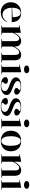

<svg xmlns="http://www.w3.org/2000/svg" viewBox="2088 -2854 781 4998"><g transform="rotate(90 2479.0 -355.5)"><path d="M313 -515Q396 -515 450 -482Q504 -449 531 -394Q558 -339 558 -270H179V-280L428 -293Q428 -360 416 -407Q404 -454 378.5 -478.5Q353 -503 312 -503Q272 -503 242.5 -477Q213 -451 197.5 -398.5Q182 -346 182 -264Q182 -219 193.5 -177.5Q205 -136 227.5 -102.5Q250 -69 283 -49.5Q316 -30 360 -30Q387 -30 414 -38Q441 -46 465 -61Q489 -76 509 -97.5Q529 -119 542 -148L553 -138Q530 -91 500.5 -61Q471 -31 437 -14.5Q403 2 368 8.5Q333 15 299 15Q237 15 189 -6Q141 -27 107.5 -63.5Q74 -100 56.5 -146.5Q39 -193 39 -243Q39 -306 59.5 -356Q80 -406 116.5 -441.5Q153 -477 203 -496Q253 -515 313 -515Z M640 0V-10L694 -23V-460H636V-471L834 -506V-351L842 -344Q864 -393 894 -431.5Q924 -470 962 -492.5Q1000 -515 1046 -515Q1083 -515 1110.5 -504Q1138 -493 1156 -471.5Q1174 -450 1183 -418.5Q1192 -387 1192 -346V-23L1245 -10V0H999V-10L1052 -23V-359Q1052 -412 1034 -439Q1016 -466 983 -466Q960 -466 938.5 -448.5Q917 -431 897 -404Q877 -377 861 -348Q845 -319 834 -294V-23L887 -10V0ZM1357 0V-10L1410 -23V-359Q1410 -412 1392 -439Q1374 -466 1340 -466Q1318 -466 1296 -448.5Q1274 -431 1254 -404Q1234 -377 1218 -348Q1202 -319 1192 -294V-351L1200 -344Q1221 -393 1251 -431.5Q1281 -470 1319.5 -492.5Q1358 -515 1404 -515Q1445 -515 1473 -502.5Q1501 -490 1517.5 -466.5Q1534 -443 1542 -410.5Q1550 -378 1550 -339V-23L1608 -10V0Z M1786 -590Q1757 -590 1734.5 -598.5Q1712 -607 1699 -622.5Q1686 -638 1686 -658Q1686 -678 1699 -693.5Q1712 -709 1734.5 -717.5Q1757 -726 1786 -726Q1816 -726 1838.5 -717.5Q1861 -709 1874 -693.5Q1887 -678 1887 -658Q1887 -638 1874 -622.5Q1861 -607 1838.5 -598.5Q1816 -590 1786 -590ZM1667 0V-10L1721 -20V-468H1662V-479L1861 -515V-20L1915 -10V0Z M2215 15Q2169 15 2128 6.5Q2087 -2 2055.5 -17.5Q2024 -33 2006 -55.5Q1988 -78 1988 -107Q1988 -129 2001 -143Q2014 -157 2034.5 -164.5Q2055 -172 2076 -172Q2099 -172 2118.5 -165Q2138 -158 2150 -145Q2162 -132 2162 -112Q2162 -98 2156 -86.5Q2150 -75 2137 -64Q2121 -52 2115.5 -44.5Q2110 -37 2110 -28Q2110 -21 2122 -13.5Q2134 -6 2156 -1Q2178 4 2208 4Q2249 4 2281 -6Q2313 -16 2331.5 -36.5Q2350 -57 2350 -89Q2350 -115 2334.5 -136Q2319 -157 2283 -176Q2247 -195 2184 -216Q2113 -241 2071.5 -266Q2030 -291 2012.5 -318.5Q1995 -346 1995 -378Q1995 -441 2057.5 -478Q2120 -515 2228 -515Q2286 -515 2335 -500Q2384 -485 2414 -458.5Q2444 -432 2444 -395Q2444 -375 2432 -361.5Q2420 -348 2400.5 -341Q2381 -334 2360 -334Q2344 -334 2328 -338Q2312 -342 2299 -349.5Q2286 -357 2278 -368.5Q2270 -380 2270 -394Q2270 -423 2300 -444Q2316 -456 2322 -463Q2328 -470 2328 -477Q2328 -482 2321.5 -487Q2315 -492 2302.5 -495.5Q2290 -499 2273 -501.5Q2256 -504 2236 -504Q2195 -504 2162 -495Q2129 -486 2109.5 -468.5Q2090 -451 2090 -424Q2090 -398 2110 -376.5Q2130 -355 2166.5 -336Q2203 -317 2254 -299Q2329 -271 2372.5 -247.5Q2416 -224 2435 -199Q2454 -174 2454 -143Q2454 -103 2434.5 -74Q2415 -45 2382 -25Q2349 -5 2306 5Q2263 15 2215 15Z M2758 15Q2712 15 2671 6.5Q2630 -2 2598.5 -17.5Q2567 -33 2549 -55.5Q2531 -78 2531 -107Q2531 -129 2544 -143Q2557 -157 2577.5 -164.5Q2598 -172 2619 -172Q2642 -172 2661.5 -165Q2681 -158 2693 -145Q2705 -132 2705 -112Q2705 -98 2699 -86.5Q2693 -75 2680 -64Q2664 -52 2658.5 -44.5Q2653 -37 2653 -28Q2653 -21 2665 -13.5Q2677 -6 2699 -1Q2721 4 2751 4Q2792 4 2824 -6Q2856 -16 2874.5 -36.5Q2893 -57 2893 -89Q2893 -115 2877.5 -136Q2862 -157 2826 -176Q2790 -195 2727 -216Q2656 -241 2614.5 -266Q2573 -291 2555.5 -318.5Q2538 -346 2538 -378Q2538 -441 2600.5 -478Q2663 -515 2771 -515Q2829 -515 2878 -500Q2927 -485 2957 -458.5Q2987 -432 2987 -395Q2987 -375 2975 -361.5Q2963 -348 2943.5 -341Q2924 -334 2903 -334Q2887 -334 2871 -338Q2855 -342 2842 -349.5Q2829 -357 2821 -368.5Q2813 -380 2813 -394Q2813 -423 2843 -444Q2859 -456 2865 -463Q2871 -470 2871 -477Q2871 -482 2864.5 -487Q2858 -492 2845.5 -495.5Q2833 -499 2816 -501.5Q2799 -504 2779 -504Q2738 -504 2705 -495Q2672 -486 2652.5 -468.5Q2633 -451 2633 -424Q2633 -398 2653 -376.5Q2673 -355 2709.5 -336Q2746 -317 2797 -299Q2872 -271 2915.5 -247.5Q2959 -224 2978 -199Q2997 -174 2997 -143Q2997 -103 2977.5 -74Q2958 -45 2925 -25Q2892 -5 2849 5Q2806 15 2758 15Z M3192 -590Q3163 -590 3140.5 -598.5Q3118 -607 3105 -622.5Q3092 -638 3092 -658Q3092 -678 3105 -693.5Q3118 -709 3140.5 -717.5Q3163 -726 3192 -726Q3222 -726 3244.5 -717.5Q3267 -709 3280 -693.5Q3293 -678 3293 -658Q3293 -638 3280 -622.5Q3267 -607 3244.5 -598.5Q3222 -590 3192 -590ZM3073 0V-10L3127 -20V-468H3068V-479L3267 -515V-20L3321 -10V0Z M3651 -515Q3716 -515 3766 -496Q3816 -477 3850 -441Q3884 -405 3901.5 -355.5Q3919 -306 3919 -246Q3919 -191 3901.5 -143.5Q3884 -96 3850 -60.5Q3816 -25 3766.5 -5Q3717 15 3651 15Q3585 15 3534.5 -5Q3484 -25 3450.5 -60.5Q3417 -96 3400 -143.5Q3383 -191 3383 -246Q3383 -306 3401.5 -355.5Q3420 -405 3454.5 -441Q3489 -477 3539 -496Q3589 -515 3651 -515ZM3652 -503Q3609 -503 3581 -469Q3553 -435 3539.5 -377Q3526 -319 3526 -246Q3526 -195 3533 -149.5Q3540 -104 3555.5 -70Q3571 -36 3595 -16.5Q3619 3 3651 3Q3683 3 3706.5 -16Q3730 -35 3746 -69.5Q3762 -104 3769 -149Q3776 -194 3776 -246Q3776 -300 3769 -347Q3762 -394 3747 -429Q3732 -464 3708.5 -483.5Q3685 -503 3652 -503Z M4615 -10V0H4364V-10L4417 -20V-359Q4417 -412 4399 -439Q4381 -466 4347 -466Q4324 -466 4300.5 -448.5Q4277 -431 4255.5 -403.5Q4234 -376 4217 -347Q4200 -318 4190 -294V-20L4243 -10V0H3996V-10L4050 -20V-468H3992V-479L4190 -515V-351L4198 -344Q4223 -395 4254.5 -433.5Q4286 -472 4325 -493.5Q4364 -515 4411 -515Q4452 -515 4480 -502.5Q4508 -490 4524.5 -466.5Q4541 -443 4549 -410.5Q4557 -378 4557 -339V-20Z M4793 -590Q4764 -590 4741.5 -598.5Q4719 -607 4706 -622.5Q4693 -638 4693 -658Q4693 -678 4706 -693.5Q4719 -709 4741.5 -717.5Q4764 -726 4793 -726Q4823 -726 4845.5 -717.5Q4868 -709 4881 -693.5Q4894 -678 4894 -658Q4894 -638 4881 -622.5Q4868 -607 4845.5 -598.5Q4823 -590 4793 -590ZM4674 0V-10L4728 -20V-468H4669V-479L4868 -515V-20L4922 -10V0Z"/></g></svg>

Font: Kalnia Medium
Style: Regular
Weight: 500
Designer: Frida Medrano
Foundry: Frida Medrano
Version: Version 1.105